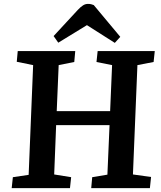

<svg xmlns="http://www.w3.org/2000/svg" viewBox="-20 -965 825 985"><path d="M542 -323H268L258 -70L345 -56L339 0H40L46 -56L127 -68L150 -631L66 -648L71 -703H366L361 -647L281 -631L271 -395H545L555 -631L475 -647L481 -703H774L768 -647L685 -631L662 -70L755 -57L749 0H448L453 -56L531 -69ZM597 -776 569 -745 426 -836 279 -746 255 -780 379 -914Q394 -930 406 -937.5Q418 -945 431 -945Q440 -945 447 -943.5Q454 -942 461 -939Z"/></svg>

Font: Literata 18pt SemiBold
Style: Italic
Weight: 600
Italic angle: -2°
Designer: Latin by Veronika Burian and Jose Scaglione. Greek by Irene Vlachou. Cyrillic by Vera Evstafieva
Foundry: TypeTogether
Version: Version 3.103;gftools[0.9.29]